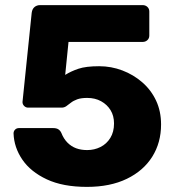

<svg xmlns="http://www.w3.org/2000/svg" viewBox="-20 -720 686 751"><path d="M320 11Q226 11 163 -18.5Q100 -48 67.5 -95.5Q35 -143 33 -198Q33 -207 39 -213Q45 -219 54 -219H188Q201 -219 208.5 -214Q216 -209 220 -200Q229 -177 244 -162Q259 -147 278 -140Q297 -133 321 -133Q349 -133 373 -145Q397 -157 411.5 -180.5Q426 -204 426 -237Q426 -267 412.5 -289Q399 -311 375.5 -324Q352 -337 321 -337Q297 -337 282 -331.5Q267 -326 257 -318Q247 -310 239 -304.5Q231 -299 221 -299H90Q81 -299 74.5 -305.5Q68 -312 68 -321L104 -670Q106 -685 115 -692.5Q124 -700 137 -700H538Q549 -700 556.5 -693Q564 -686 564 -675V-581Q564 -570 556.5 -563Q549 -556 538 -556H248L235 -427Q257 -441 286.5 -451Q316 -461 368 -461Q415 -461 458.5 -444.5Q502 -428 536.5 -398Q571 -368 590.5 -326.5Q610 -285 610 -233Q610 -162 575.5 -107Q541 -52 476 -20.5Q411 11 320 11Z"/></svg>

Font: Rubik
Style: Bold
Weight: 700
Designer: Hubert and Fischer
Foundry: Hubert and Fischer
Version: Version 2.300;gftools[0.9.30]